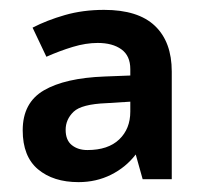

<svg xmlns="http://www.w3.org/2000/svg" viewBox="-20 -742 413 389"><path d="M191 -722Q260 -722 294 -689.5Q328 -657 328 -597V-379H269L255 -429Q235 -403 205 -388Q175 -373 139 -373Q88 -373 57 -399Q26 -425 26 -478Q26 -534 69 -559Q112 -584 192 -587L244 -589V-602Q244 -629 226 -642Q208 -655 178 -655Q154 -655 127.5 -647Q101 -639 74 -627L46 -686Q75 -701 111.5 -711.5Q148 -722 191 -722ZM196 -533Q145 -531 129 -515.5Q113 -500 113 -479Q113 -458 125.5 -448Q138 -438 157 -438Q199 -438 221.5 -459.5Q244 -481 244 -516V-536Z"/></svg>

Font: Noto Sans Hanifi Rohingya SemiBold
Style: Regular
Weight: 600
Version: Version 2.101